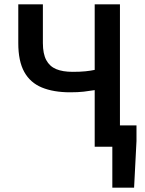

<svg xmlns="http://www.w3.org/2000/svg" viewBox="-20 -674 666 882"><path d="M496 188V0H461V-98H607V-26L596 188ZM415 0V-260Q391 -256 365 -253Q339 -250 302 -250Q226 -250 172.5 -272Q119 -294 91.5 -343.5Q64 -393 64 -476V-654H177V-476Q177 -427 192.5 -398Q208 -369 238 -356.5Q268 -344 314 -344Q348 -344 372.5 -346.5Q397 -349 415 -353V-654H531V0Z"/></svg>

Font: Source Sans 3 SemiBold
Style: Regular
Weight: 600
Designer: Paul D. Hunt
Foundry: Adobe
Version: Version 3.046;hotconv 1.0.118;makeotfexe 2.5.65603